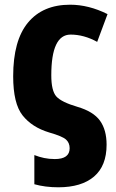

<svg xmlns="http://www.w3.org/2000/svg" viewBox="-20 -579 492 816"><path d="M228 217Q326 217 379.5 171.5Q433 126 433 36Q433 -27 405 -66Q377 -105 309 -125Q241 -145 219.5 -169Q198 -193 198 -259Q198 -432 280 -432Q337 -432 393 -401L437 -519Q357 -559 278 -559Q162 -559 99 -483Q36 -407 36 -255Q36 -139 76 -88.5Q116 -38 189 -16Q245 0 260.5 14Q276 28 276 51Q276 97 213 97Q189 97 167.5 92.5Q146 88 126 80V204Q172 217 228 217Z"/></svg>

Font: Noto Sans Display SemiCondensed Extra
Style: Regular
Weight: 800
Width: 4
Designer: Monotype Design Team
Foundry: Monotype Imaging Inc.
Version: Version 1.900